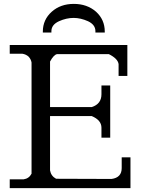

<svg xmlns="http://www.w3.org/2000/svg" viewBox="-20 -966 740 986"><path d="M244 -799V-806Q244 -839 283 -857Q321 -874 358 -874Q394 -874 432 -857Q470 -839 470 -806V-799H518V-804Q518 -865 473 -906Q427 -946 359 -946Q291 -946 246 -906Q200 -865 200 -804V-799ZM237 -416V-650Q256 -685 273 -688H539Q585 -665 589 -637V-576H634V-735H30V-690H95Q114 -687 127 -675Q139 -662 142 -645V-74Q129 -49 101 -45H30V0H650V-158H605V-103Q605 -54 553 -47L268 -48Q242 -62 237 -91V-370H451Q501 -349 501 -310V-259H546V-527H501V-482Q501 -432 451 -416Z"/></svg>

Font: Sawarabi Mincho
Style: Regular
Weight: 400
Version: Version 1.082; ttfautohint (v1.8.4.7-5d5b)